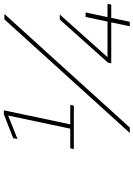

<svg xmlns="http://www.w3.org/2000/svg" viewBox="136 -850 713 1026"><g transform="rotate(-90 493.0 -336.5)"><path d="M210 -299H442L446 -318H342L417 -673H396L268 -623L264 -600L389 -650L319 -318H214ZM296 0H325L932 -670H903ZM668 -99H887L866 0H890L911 -99H982L986 -119H915L940 -236H916L891 -119H701L929 -374H902L672 -117Z"/></g></svg>

Font: LT Wave Thin
Style: Italic
Weight: 100
Designer: Daniel Lyons
Version: Version 2.5 (Glyphs App)